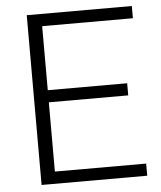

<svg xmlns="http://www.w3.org/2000/svg" viewBox="-52 -756 672 801"><g transform="rotate(-5 284.5 -355.5)"><path d="M482.4 -340.8H149.9V-50.8H532.2V0H89.8V-710.9H529.8V-659.7H149.9V-391.6H482.4Z"/></g></svg>

Font: Roboto-Light
Style: Regular
Weight: 300
Designer: Google
Version: Version 2.137; 2017